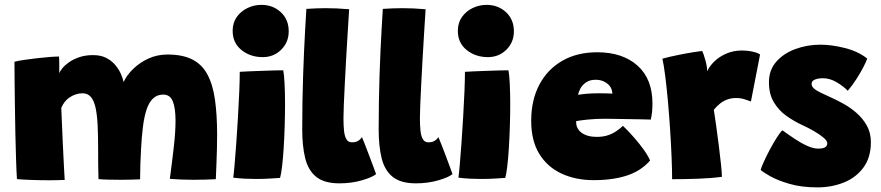

<svg xmlns="http://www.w3.org/2000/svg" viewBox="-20 -752 3718 810"><path d="M51.5 3.5Q49.5 -26 47.8 -77.2Q46 -128.5 44.8 -189.2Q43.5 -250 42.8 -309.8Q42 -369.5 41.5 -418Q41 -466.5 41 -491.5Q56 -495.5 81 -499.2Q106 -503 134.5 -506.2Q163 -509.5 188.2 -511.5Q213.5 -513.5 229 -513.5Q229.5 -505 229.8 -494.8Q230 -484.5 230 -474.5Q230 -464.5 230 -456.2Q230 -448 230 -442.5Q232.5 -451 243 -464Q253.5 -477 271.8 -489.8Q290 -502.5 315.2 -511Q340.5 -519.5 372.5 -519.5Q404 -519.5 426.5 -508.5Q449 -497.5 464.5 -479.8Q480 -462 489.5 -441.5Q493.5 -433 496.5 -423.8Q499.5 -414.5 501.5 -406Q514.5 -434.5 541.5 -461Q568.5 -487.5 605.8 -504.8Q643 -522 686.5 -522Q750.5 -522 791.5 -501Q832.5 -480 855.2 -437.5Q878 -395 887 -331Q896 -267 896 -181.5Q896 -154 895.2 -124.2Q894.5 -94.5 893.2 -62.5Q892 -30.5 890.5 4Q868 5 843.8 5.8Q819.5 6.5 796 6.5Q771 6.5 746.2 5.5Q721.5 4.5 696.5 2.5Q706.5 -72 713.5 -134.5Q720.5 -197 720.5 -243Q720.5 -296 709 -324.5Q697.5 -353 669 -353Q642.5 -353 625.2 -336.2Q608 -319.5 598 -288.8Q588 -258 582.8 -215.5Q577.5 -173 575 -122Q573.5 -93 572.2 -61.2Q571 -29.5 571 4.5Q559.5 5 537.2 5.8Q515 6.5 490 6.5Q460.5 6.5 433.8 5.8Q407 5 395.5 3.5Q394.5 -30.5 394.2 -59.8Q394 -89 394 -121Q394 -177.5 392 -221.5Q390 -265.5 383.5 -296Q377 -326.5 363.8 -342.5Q350.5 -358.5 328 -358.5Q314 -358.5 300.2 -354Q286.5 -349.5 274.2 -341.5Q262 -333.5 253 -322Q244 -310.5 238.5 -296.5Q241.5 -217 244.8 -150Q248 -83 250.2 -41Q252.5 1 253 7Q247 7.5 225.8 8Q204.5 8.5 188.5 8.5Q148.5 8.5 108.8 7Q69 5.5 51.5 3.5Z M1161.5 -1.5Q1152.5 -1 1122.8 1Q1093 3 1059.5 3Q1036.5 3 1012.2 1.8Q988 0.5 964 -2.5Q966 -15.5 969.5 -55Q973 -94.5 976.8 -148.2Q980.5 -202 984 -259.5Q987.5 -317 989.5 -367.5Q991.5 -418 991.5 -449Q1004.5 -450 1028.8 -451Q1053 -452 1081 -453Q1109 -454 1134.5 -454.8Q1160 -455.5 1175 -455.5Q1178.5 -438.5 1180.5 -399.8Q1182.5 -361 1182.5 -313.5Q1182.5 -268.5 1181 -220.2Q1179.5 -172 1176.8 -127.8Q1174 -83.5 1170 -50Q1166 -16.5 1161.5 -1.5ZM1088.5 -511Q1036 -511 998.8 -541Q961.5 -571 961.5 -622Q961.5 -656 979 -680.5Q996.5 -705 1024.2 -718.2Q1052 -731.5 1082.5 -731.5Q1131.5 -731.5 1164.8 -700.5Q1198 -669.5 1198 -620Q1198 -573.5 1166.2 -542.2Q1134.5 -511 1088.5 -511Z M1566.5 -17.5Q1550.5 -4 1506.5 8.8Q1462.5 21.5 1412 21.5Q1348 21.5 1314 -6Q1280 -33.5 1267.5 -84.8Q1255 -136 1255 -206Q1255 -267.5 1256 -324.8Q1257 -382 1258.8 -435Q1260.5 -488 1262.8 -536.8Q1265 -585.5 1267.5 -630Q1270 -674.5 1272.5 -714.5Q1317 -717.5 1354 -717.5Q1377.5 -717.5 1400.8 -716.5Q1424 -715.5 1453 -713Q1450 -664 1446.5 -609Q1443 -554 1440 -499.5Q1437 -445 1434.5 -396Q1432 -347 1430.5 -309.8Q1429 -272.5 1429 -253Q1429 -224.5 1431.2 -201.5Q1433.5 -178.5 1441.2 -165Q1449 -151.5 1464.5 -151.5Q1480 -151.5 1490.2 -157.5Q1500.5 -163.5 1507 -173.5Q1510.5 -166 1519.2 -143.5Q1528 -121 1538.2 -94Q1548.5 -67 1556.5 -45.2Q1564.5 -23.5 1566.5 -17.5Z M1889 -17.5Q1873 -4 1829 8.8Q1785 21.5 1734.5 21.5Q1670.5 21.5 1636.5 -6Q1602.5 -33.5 1590 -84.8Q1577.5 -136 1577.5 -206Q1577.5 -267.5 1578.5 -324.8Q1579.5 -382 1581.2 -435Q1583 -488 1585.2 -536.8Q1587.5 -585.5 1590 -630Q1592.5 -674.5 1595 -714.5Q1639.5 -717.5 1676.5 -717.5Q1700 -717.5 1723.2 -716.5Q1746.5 -715.5 1775.5 -713Q1772.5 -664 1769 -609Q1765.5 -554 1762.5 -499.5Q1759.5 -445 1757 -396Q1754.5 -347 1753 -309.8Q1751.5 -272.5 1751.5 -253Q1751.5 -224.5 1753.8 -201.5Q1756 -178.5 1763.8 -165Q1771.5 -151.5 1787 -151.5Q1802.5 -151.5 1812.8 -157.5Q1823 -163.5 1829.5 -173.5Q1833 -166 1841.8 -143.5Q1850.5 -121 1860.8 -94Q1871 -67 1879 -45.2Q1887 -23.5 1889 -17.5Z M2111.5 -1.5Q2102.5 -1 2072.8 1Q2043 3 2009.5 3Q1986.5 3 1962.2 1.8Q1938 0.5 1914 -2.5Q1916 -15.5 1919.5 -55Q1923 -94.5 1926.8 -148.2Q1930.5 -202 1934 -259.5Q1937.5 -317 1939.5 -367.5Q1941.5 -418 1941.5 -449Q1954.5 -450 1978.8 -451Q2003 -452 2031 -453Q2059 -454 2084.5 -454.8Q2110 -455.5 2125 -455.5Q2128.5 -438.5 2130.5 -399.8Q2132.5 -361 2132.5 -313.5Q2132.5 -268.5 2131 -220.2Q2129.5 -172 2126.8 -127.8Q2124 -83.5 2120 -50Q2116 -16.5 2111.5 -1.5ZM2038.5 -511Q1986 -511 1948.8 -541Q1911.5 -571 1911.5 -622Q1911.5 -656 1929 -680.5Q1946.5 -705 1974.2 -718.2Q2002 -731.5 2032.5 -731.5Q2081.5 -731.5 2114.8 -700.5Q2148 -669.5 2148 -620Q2148 -573.5 2116.2 -542.2Q2084.5 -511 2038.5 -511Z M2722.5 -75Q2706.5 -56 2684.2 -40.5Q2662 -25 2632.8 -14.2Q2603.5 -3.5 2566.5 2.2Q2529.5 8 2484.5 8Q2408.5 8 2348.8 -19.8Q2289 -47.5 2255 -103Q2221 -158.5 2221 -242.5Q2221 -329.5 2255.2 -394.5Q2289.5 -459.5 2352 -495.5Q2414.5 -531.5 2499.5 -531.5Q2606.5 -531.5 2669.5 -475.2Q2732.5 -419 2732.5 -316Q2732.5 -296 2731 -280.8Q2729.5 -265.5 2725.5 -247.5Q2717.5 -248 2690.2 -248.5Q2663 -249 2629.8 -249.5Q2596.5 -250 2569 -250.5Q2541.5 -251 2533 -251Q2494.5 -251 2461.8 -247.8Q2429 -244.5 2410.5 -241Q2410.5 -235 2411.2 -228.8Q2412 -222.5 2414 -217Q2419.5 -203 2431.5 -193.5Q2443.5 -184 2460.5 -179.2Q2477.5 -174.5 2497 -174.5Q2511 -174.5 2524.5 -176.5Q2538 -178.5 2551.8 -183.8Q2565.5 -189 2579.2 -198Q2593 -207 2608 -221Q2611 -218.5 2625.8 -203.5Q2640.5 -188.5 2659.5 -166.5Q2678.5 -144.5 2696 -120.2Q2713.5 -96 2722.5 -75ZM2419 -352Q2433 -354.5 2455.5 -356.5Q2478 -358.5 2508.5 -358.5Q2526 -358.5 2541.5 -358Q2557 -357.5 2563.5 -357Q2563.5 -363.5 2561 -372Q2557.5 -384.5 2547.8 -394.2Q2538 -404 2524 -409.8Q2510 -415.5 2492.5 -415.5Q2468 -415.5 2452 -404.2Q2436 -393 2428.2 -378Q2420.5 -363 2419 -352Z M2963.5 -451Q2972.5 -472 2993 -492.2Q3013.5 -512.5 3043.8 -525.8Q3074 -539 3111 -539Q3133.5 -539 3155.5 -534Q3177.5 -529 3186.5 -522L3148 -324Q3137.5 -328 3121 -333.2Q3104.5 -338.5 3085.5 -338.5Q3066.5 -338.5 3049.8 -332.8Q3033 -327 3018.8 -316Q3004.5 -305 2991.5 -289Q2995.5 -263.5 3001.2 -222.5Q3007 -181.5 3012.5 -137.5Q3018 -93.5 3021.8 -57.8Q3025.5 -22 3025.5 -6Q2981 0 2925 2Q2869 4 2815.5 4Q2815.5 -35 2813.2 -89.8Q2811 -144.5 2807 -205.5Q2803 -266.5 2797.8 -325Q2792.5 -383.5 2786.5 -430.8Q2780.5 -478 2774.5 -504.5Q2805.5 -513 2841.8 -520.2Q2878 -527.5 2906.5 -532Q2935 -536.5 2942.5 -537Q2948.5 -524.5 2956 -497.2Q2963.5 -470 2963.5 -451Z M3428.5 38.5Q3361.5 38.5 3311 23.8Q3260.5 9 3229.5 -8.5Q3198.5 -26 3189 -35Q3191.5 -45.5 3201.8 -68.2Q3212 -91 3226.2 -118Q3240.5 -145 3255 -168.2Q3269.5 -191.5 3280.5 -202.5Q3306 -184 3333 -166Q3360 -148 3385.8 -136.5Q3411.5 -125 3431.5 -125Q3443 -125 3451.8 -127Q3460.5 -129 3465.2 -134Q3470 -139 3470 -148Q3470 -158 3454 -171.5Q3438 -185 3414.2 -198.8Q3390.5 -212.5 3367.5 -223Q3331 -239.5 3298.2 -262.8Q3265.5 -286 3244.8 -320.5Q3224 -355 3224 -405Q3224 -456.5 3255 -491.8Q3286 -527 3335.8 -545.2Q3385.5 -563.5 3441 -563.5Q3488.5 -563.5 3544.2 -549.5Q3600 -535.5 3638.5 -505Q3635.5 -494.5 3623.5 -471Q3611.5 -447.5 3594 -420Q3576.5 -392.5 3556.5 -369Q3538.5 -388 3509.8 -405Q3481 -422 3451.5 -422Q3441 -422 3430 -420Q3419 -418 3411.5 -412.8Q3404 -407.5 3404 -398Q3404 -388 3413 -379.5Q3422 -371 3440.8 -361.8Q3459.5 -352.5 3487.5 -340Q3510 -330 3538.5 -314.2Q3567 -298.5 3593.2 -275.8Q3619.5 -253 3636.8 -222.5Q3654 -192 3654 -152.5Q3654 -87.5 3622.5 -45Q3591 -2.5 3539.8 18Q3488.5 38.5 3428.5 38.5Z"/></svg>

Font: Grandstander Thin Black
Style: Regular
Weight: 900
Version: Version 1.200